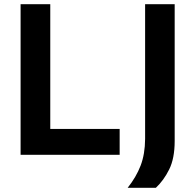

<svg xmlns="http://www.w3.org/2000/svg" viewBox="-20 -733 928 909"><path d="M77.5 0V-713H218V-122.5H546.5V0ZM584.5 156Q625 105 645.8 50.8Q666.5 -3.5 667 -75V-713H807V-65.5Q807 17 781 69.2Q755 121.5 718 156Z"/></svg>

Font: Commissioner SemiBold
Style: Regular
Weight: 600
Designer: Kostas Bartsokas
Foundry: Kostas Bartsokas
Version: Version 1.000; ttfautohint (v1.8.3)